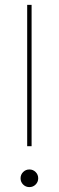

<svg xmlns="http://www.w3.org/2000/svg" viewBox="-20 -766 240 784"><path d="M91 -169V-746H109V-169ZM100 -2Q85 -2 74.5 -12.5Q64 -23 64 -38Q64 -53 74.5 -63.5Q85 -74 100 -74Q115 -74 125.5 -63.5Q136 -53 136 -38Q136 -23 125.5 -12.5Q115 -2 100 -2Z"/></svg>

Font: Grandiflora One
Style: Regular
Weight: 400
Designer: Haesung Cho
Foundry: JAMO
Version: Version 1.000; ttfautohint (v1.8.4.7-5d5b);gftools[0.9.28]